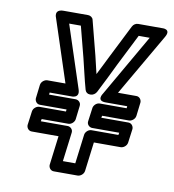

<svg xmlns="http://www.w3.org/2000/svg" viewBox="-78 -730 745 824"><g transform="rotate(10 294.0 -318.0)"><path d="M166 -611H217L252 -476C263 -433 272 -389 285 -343C288 -333 296 -327 306 -327H310C320 -327 330 -334 335 -343C358 -388 380 -432 401 -476L469 -611H517L361 -340C361 -340 336 -305 379 -305H473L472 -296H355C340 -296 328 -282 327 -271L319 -212C317 -197 330 -187 341 -187H459L457 -177H340C325 -177 313 -163 312 -152L296 -25H242L258 -152C260 -167 247 -177 236 -177H119L121 -187H237C252 -187 264 -201 265 -212L272 -271C274 -286 261 -296 250 -296H134L135 -305H228C228 -305 268 -301 255 -340ZM133 -661C90 -661 106 -626 106 -626L195 -355H116C105 -355 90 -345 88 -330L81 -271C80 -260 88 -246 103 -246H219L218 -237H102C91 -237 76 -227 74 -212L66 -152C65 -141 73 -127 88 -127H205L189 0C188 11 196 25 211 25H315C326 25 341 15 343 0L359 -127H476C487 -127 502 -137 504 -152L512 -212C513 -223 505 -237 490 -237H372L374 -246H491C502 -246 517 -256 519 -271L526 -330C527 -341 519 -355 504 -355H424L581 -626C604 -665 562 -661 562 -661H458C448 -661 438 -655 433 -645L357 -494C344 -468 333 -445 319 -418C313 -443 307 -468 301 -494L262 -645C260 -654 250 -661 240 -661Z"/></g></svg>

Font: Falling Sky
Style: CondOuObl
Weight: 400
Designer: Paul D. Hunt
Foundry: Adobe Systems Incorporated
Version: Version 1.02